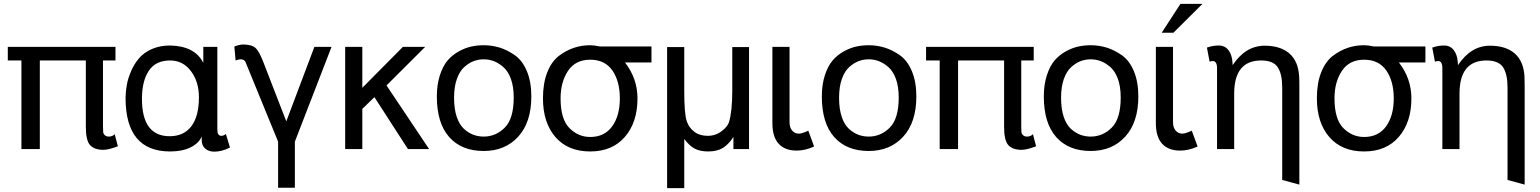

<svg xmlns="http://www.w3.org/2000/svg" viewBox="-20 -764 7894 984"><path d="M538.1 -64Q555.7 -64 567.9 -76.2L584 -14.2Q536.1 3.9 509.8 3.9Q463.9 3.9 441.9 -20Q419.9 -43.9 419.9 -113.8V-454.1H184.1V0H89.8V-454.1H20V-523.9H571.8V-454.1H507.8V-116.2Q507.8 -99.1 508.8 -87.4Q509.3 -79.1 517.1 -71.3Q524.4 -64 538.1 -64Z M999.5 -266.1Q999.5 -344.7 959 -398.9Q918 -454.1 851.6 -454.1Q777.8 -454.1 742.7 -401.4Q707.5 -348.6 707.5 -257.8Q707.5 -65.9 849.6 -65.9Q921.9 -65.9 960.9 -117.2Q999.5 -168 999.5 -266.1ZM623.5 -262.2Q623.5 -292 629.9 -328.6Q635.7 -361.8 651.9 -399.4Q667.5 -436 692.4 -465.3Q717.3 -494.6 758.3 -512.7Q799.3 -530.8 851.6 -530.8Q978.5 -528.3 1022 -441.9V-523.9H1093.8V-99.1Q1093.8 -67.9 1114.7 -67.9Q1125.5 -67.9 1137.7 -77.1L1158.7 -7.8Q1116.2 13.2 1078.6 13.2Q1048.8 13.2 1031.2 -2.9Q1013.7 -19 1013.7 -45.9V-64.9Q1000 -30.3 957 -8.8Q915 12.2 851.6 12.2Q623.5 12.2 623.5 -262.2Z M1679.2 -523.9 1491.2 -38.1V198.2H1405.3V-38.1L1238.3 -445.8Q1232.4 -460 1213.4 -460Q1201.2 -460 1187.5 -454.1L1181.2 -523.9Q1181.2 -527.3 1199.2 -531.7Q1217.8 -536.1 1223.1 -536.1Q1269 -536.1 1289.1 -518.6Q1308.1 -502 1329.6 -445.8L1447.3 -142.1L1591.3 -523.9Z M2179.2 0H2070.8L1898.9 -266.1L1836.9 -206.1V0H1749V-523.9H1836.9V-314L2044.9 -523.9H2159.2L1960.9 -326.2Z M2459 -64Q2521 -64 2566.9 -109.9Q2612.8 -155.8 2612.8 -264.2Q2612.8 -320.3 2598.1 -360.4Q2583.5 -399.9 2558.6 -421.4Q2534.2 -441.9 2509.3 -451.2Q2484.9 -460 2459 -460Q2433.1 -460 2408.7 -451.2Q2384.3 -442.4 2359.9 -420.9Q2335.9 -399.9 2321.3 -358.9Q2307.1 -319.3 2307.1 -262.2Q2307.1 -205.6 2320.8 -165Q2334.5 -124.5 2358.4 -103Q2381.3 -82.5 2406.2 -73.2Q2431.6 -64 2459 -64ZM2218.8 -270Q2218.8 -330.1 2234.4 -378.4Q2250 -426.3 2273.9 -454.1Q2298.3 -482.4 2331.1 -500.5Q2363.8 -518.6 2395 -525.4Q2426.8 -532.2 2459 -532.2Q2500.5 -532.2 2541 -520Q2579.1 -508.3 2618.7 -481Q2657.2 -454.1 2680.2 -399.4Q2703.1 -344.7 2703.1 -270Q2703.1 -136.7 2635.3 -63Q2568.4 9.8 2459 9.8Q2345.7 9.8 2282.2 -61.5Q2218.8 -132.8 2218.8 -270Z M2853 -259.8Q2853 -152.8 2898.4 -107.4Q2943.8 -62 3004.9 -62Q3077.6 -62 3117.2 -116.2Q3156.7 -170.4 3156.7 -259.8Q3156.7 -346.7 3119.1 -401.9Q3080.6 -458 3004.9 -458Q2929.2 -458 2891.1 -400.9Q2853 -343.8 2853 -259.8ZM2762.7 -259.8Q2762.7 -337.4 2784.7 -393.1Q2806.6 -448.7 2844.2 -477.5Q2880.9 -505.4 2921.4 -519Q2960.9 -532.2 3004.9 -532.2Q3024.4 -532.2 3054.7 -525.9H3318.8V-443.8H3183.1Q3247.1 -361.3 3247.1 -259.8Q3247.1 -137.2 3182.6 -62.5Q3118.2 12.2 3004.9 12.2Q2890.1 12.2 2826.2 -62Q2762.7 -135.7 2762.7 -259.8Z M3608.9 12.2Q3566.9 12.2 3539.1 -2.9Q3512.2 -17.6 3486.8 -51.8V200.2H3398.9V-522.9H3486.8V-299.8Q3486.8 -181.6 3499 -145Q3509.8 -110.4 3538.1 -88.9Q3565.4 -67.9 3606.9 -67.9Q3647.9 -67.9 3679.2 -92.3Q3709.5 -116.2 3715.8 -137.2Q3732.9 -192.9 3732.9 -297.9V-522.9H3818.8V0H3738.8V-62Q3714.4 -24.4 3685.5 -6.3Q3655.8 12.2 3608.9 12.2Z M4026.4 -136.2Q4026.4 -110.8 4040 -94.7Q4053.2 -79.1 4074.2 -79.1Q4089.4 -79.1 4122.6 -94.2L4152.3 -13.2Q4106.9 7.8 4062.5 7.8Q4002.4 7.8 3970.2 -27.8Q3938.5 -63 3938.5 -132.8V-523.9H4026.4Z M4432.1 -64Q4494.1 -64 4540 -109.9Q4585.9 -155.8 4585.9 -264.2Q4585.9 -320.3 4571.3 -360.4Q4556.6 -399.9 4531.7 -421.4Q4507.3 -441.9 4482.4 -451.2Q4458 -460 4432.1 -460Q4406.2 -460 4381.8 -451.2Q4357.4 -442.4 4333 -420.9Q4309.1 -399.9 4294.4 -358.9Q4280.3 -319.3 4280.3 -262.2Q4280.3 -205.6 4293.9 -165Q4307.6 -124.5 4331.5 -103Q4354.5 -82.5 4379.4 -73.2Q4404.8 -64 4432.1 -64ZM4191.9 -270Q4191.9 -330.1 4207.5 -378.4Q4223.1 -426.3 4247.1 -454.1Q4271.5 -482.4 4304.2 -500.5Q4336.9 -518.6 4368.2 -525.4Q4399.9 -532.2 4432.1 -532.2Q4473.6 -532.2 4514.2 -520Q4552.2 -508.3 4591.8 -481Q4630.4 -454.1 4653.3 -399.4Q4676.3 -344.7 4676.3 -270Q4676.3 -136.7 4608.4 -63Q4541.5 9.8 4432.1 9.8Q4318.8 9.8 4255.4 -61.5Q4191.9 -132.8 4191.9 -270Z M5244.1 -64Q5261.7 -64 5273.9 -76.2L5290 -14.2Q5242.2 3.9 5215.8 3.9Q5169.9 3.9 5147.9 -20Q5126 -43.9 5126 -113.8V-454.1H4890.1V0H4795.9V-454.1H4726.1V-523.9H5277.8V-454.1H5213.9V-116.2Q5213.9 -99.1 5214.8 -87.4Q5215.3 -79.1 5223.1 -71.3Q5230.5 -64 5244.1 -64Z M5569.8 -64Q5631.8 -64 5677.7 -109.9Q5723.6 -155.8 5723.6 -264.2Q5723.6 -320.3 5709 -360.4Q5694.3 -399.9 5669.4 -421.4Q5645 -441.9 5620.1 -451.2Q5595.7 -460 5569.8 -460Q5543.9 -460 5519.5 -451.2Q5495.1 -442.4 5470.7 -420.9Q5446.8 -399.9 5432.1 -358.9Q5418 -319.3 5418 -262.2Q5418 -205.6 5431.6 -165Q5445.3 -124.5 5469.2 -103Q5492.2 -82.5 5517.1 -73.2Q5542.5 -64 5569.8 -64ZM5329.6 -270Q5329.6 -330.1 5345.2 -378.4Q5360.8 -426.3 5384.8 -454.1Q5409.2 -482.4 5441.9 -500.5Q5474.6 -518.6 5505.9 -525.4Q5537.6 -532.2 5569.8 -532.2Q5611.3 -532.2 5651.9 -520Q5689.9 -508.3 5729.5 -481Q5768.1 -454.1 5791 -399.4Q5814 -344.7 5814 -270Q5814 -136.7 5746.1 -63Q5679.2 9.8 5569.8 9.8Q5456.5 9.8 5393.1 -61.5Q5329.6 -132.8 5329.6 -270Z M6029.8 -744.1H6142.6L5993.7 -596.2H5933.6ZM5991.7 -136.2Q5991.7 -110.8 6005.4 -94.7Q6018.6 -79.1 6039.6 -79.1Q6054.7 -79.1 6087.9 -94.2L6117.7 -13.2Q6072.3 7.8 6027.8 7.8Q5967.8 7.8 5935.5 -27.8Q5903.8 -63 5903.8 -132.8V-523.9H5991.7Z M6551.3 -315.9Q6551.3 -384.8 6528.3 -419.4Q6505.4 -454.1 6443.4 -454.1Q6305.2 -454.1 6305.2 -284.2V0H6217.3V-414.1Q6217.3 -451.2 6195.3 -451.2Q6190.4 -451.2 6179.2 -448.2L6165.5 -520Q6194.8 -530.8 6226.6 -530.8Q6257.8 -530.8 6276.4 -506.3Q6293.9 -482.9 6296.4 -444.8L6297.4 -430.2Q6363.8 -529.8 6461.4 -529.8Q6543 -529.8 6588.9 -489.3Q6634.3 -448.7 6638.2 -371.1Q6639.2 -361.3 6639.2 -319.8V182.1L6551.3 158.2Z M6819.3 -259.8Q6819.3 -152.8 6864.7 -107.4Q6910.2 -62 6971.2 -62Q7043.9 -62 7083.5 -116.2Q7123 -170.4 7123 -259.8Q7123 -346.7 7085.4 -401.9Q7046.9 -458 6971.2 -458Q6895.5 -458 6857.4 -400.9Q6819.3 -343.8 6819.3 -259.8ZM6729 -259.8Q6729 -337.4 6751 -393.1Q6772.9 -448.7 6810.5 -477.5Q6847.2 -505.4 6887.7 -519Q6927.2 -532.2 6971.2 -532.2Q6990.7 -532.2 7021 -525.9H7285.2V-443.8H7149.4Q7213.4 -361.3 7213.4 -259.8Q7213.4 -137.2 7148.9 -62.5Q7084.5 12.2 6971.2 12.2Q6856.4 12.2 6792.5 -62Q6729 -135.7 6729 -259.8Z M7706.1 -315.9Q7706.1 -384.8 7683.1 -419.4Q7660.2 -454.1 7598.1 -454.1Q7460 -454.1 7460 -284.2V0H7372.1V-414.1Q7372.1 -451.2 7350.1 -451.2Q7345.2 -451.2 7334 -448.2L7320.3 -520Q7349.6 -530.8 7381.3 -530.8Q7412.6 -530.8 7431.2 -506.3Q7448.7 -482.9 7451.2 -444.8L7452.1 -430.2Q7518.6 -529.8 7616.2 -529.8Q7697.8 -529.8 7743.7 -489.3Q7789.1 -448.7 7793 -371.1Q7793.9 -361.3 7793.9 -319.8V182.1L7706.1 158.2Z"/></svg>

Font: Miedinger*
Style: Book
Weight: 400
Version: Version 001.000